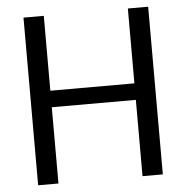

<svg xmlns="http://www.w3.org/2000/svg" viewBox="-51 -760 787 810"><g transform="rotate(-5 342.0 -355.0)"><path d="M78 0V-710H164V-393H520V-710H606V0H520V-323H164V0Z"/></g></svg>

Font: Special Gothic
Style: Regular
Weight: 400
Designer: Alistair McCready
Foundry: Monolith
Version: Version 1.010; ttfautohint (v1.8.4.7-5d5b)